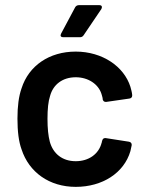

<svg xmlns="http://www.w3.org/2000/svg" viewBox="-20 -720 571 748"><path d="M275 8C379 8 463 -46 488 -131C489 -136 491 -143 493 -154V-157C493 -162 489 -167 482 -168L392 -182H389C384 -182 380 -179 378 -172C378 -171 378 -170 377 -169C377 -167 377 -165 376 -164C365 -120 326 -92 275 -92C223 -92 187 -121 174 -168C168 -191 165 -220 165 -257C165 -295 168 -325 175 -346C187 -391 224 -419 275 -419C324 -419 363 -392 375 -355C376 -351 378 -346 379 -341C380 -339 380 -336 380 -333C382 -326 386 -323 392 -323H394L484 -336C491 -337 495 -341 495 -348V-350C494 -361 491 -371 488 -382C463 -461 379 -519 275 -519C172 -519 92 -464 64 -376C53 -345 48 -306 48 -258C48 -208 53 -168 64 -138C93 -49 172 8 275 8ZM292 -575C298 -575 303 -578 306 -583L375 -685C376 -688 377 -690 377 -692C377 -695 376 -700 367 -700H288C281 -700 276 -697 273 -692L218 -589C217 -586 216 -584 216 -583C216 -580 217 -575 226 -575Z"/></svg>

Font: Barlow SemiBold Numbers
Style: Regular
Weight: 600
Designer: Jeremy Tribby
Foundry: Tribby Type
Version: Version 1.408